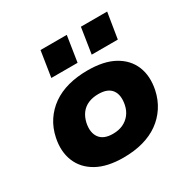

<svg xmlns="http://www.w3.org/2000/svg" viewBox="-168 -911 1076 1083"><g transform="rotate(-30 370.5 -369.0)"><path d="M335 11Q230 11 163 -26.5Q96 -64 69.5 -129.5Q43 -195 60 -277Q72 -335 101.5 -379.5Q131 -424 175 -455Q219 -486 276.5 -501.5Q334 -517 404 -517Q510 -517 576.5 -480Q643 -443 669.5 -378.5Q696 -314 679 -230Q667 -173 637.5 -128Q608 -83 564.5 -52Q521 -21 463.5 -5Q406 11 335 11ZM350 -135Q388 -135 416 -148Q444 -161 463 -185Q482 -209 489 -243Q501 -303 476 -337Q451 -371 390 -371Q353 -371 324.5 -359Q296 -347 277.5 -323Q259 -299 251 -264Q239 -205 264.5 -170Q290 -135 350 -135ZM469 -582 495 -749H666L639 -582ZM206 -582 232 -749H403L377 -582Z"/></g></svg>

Font: Nunito Sans 7pt SemiExpanded Black
Style: Italic
Weight: 900
Width: 6
Italic angle: -9°
Designer: Vernon Adams
Foundry: Vernon Adams
Version: Version 3.101;gftools[0.9.27]